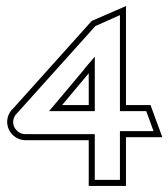

<svg xmlns="http://www.w3.org/2000/svg" viewBox="-20 -614 556 634"><path d="M19 -252C-16.7 -209.1 14.6 -151 65 -151H273V0H396V-161H516L477 -267H396V-594L283 -545L20 -252ZM30 -233 295 -528 376 -564V-247H463L487 -181H376V-20H293V-171H65C55 -171 46 -174 40 -179C23 -192 18 -213 30 -233ZM142 -247H293V-427L258 -386C257 -385 259 -386 258 -385ZM185 -267 273 -372V-267Z"/></svg>

Font: Charger Pro
Style: Ol
Weight: 900
Designer: Jasper
Foundry: Cannot Into Space Fonts
Version: Version 1.09